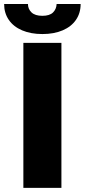

<svg xmlns="http://www.w3.org/2000/svg" viewBox="-66 -916 413 936"><path d="M233.4 0H47.9V-707H233.4ZM140.6 -750Q84 -750 41.7 -768.1Q-0.5 -786.1 -23.2 -819.3Q-45.9 -852.5 -45.9 -896.5H70.3Q70.3 -872.1 87.6 -855.5Q105 -838.9 140.6 -838.9Q175.8 -838.9 192.4 -855.2Q209 -871.6 210 -896.5H327.1Q327.1 -852.5 304.4 -819.3Q281.7 -786.1 239.5 -768.1Q197.3 -750 140.6 -750Z"/></svg>

Font: Pretendard JP Black
Style: Regular
Weight: 900
Designer: Base glyphs from Inter by Rasmus Andersson; Hangeul glyphs from Noto Sans CJK(Source Han Sans) by Jang Soo-young and Kan
Foundry: Kil Hyung-jin
Version: Version 1.309